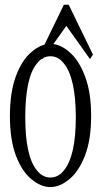

<svg xmlns="http://www.w3.org/2000/svg" viewBox="-20 -779 418 794"><path d="M243.7 -73.7Q268.1 -102.5 280.8 -157.7Q293.5 -212.9 293.5 -294.2Q293.5 -375.5 280.8 -431.9Q268.1 -488.3 243.7 -517.1Q220.7 -546.4 188.5 -546.4Q156.2 -546.4 132.8 -516.6Q84.5 -459 84.5 -293.5Q84.5 -131.3 133.3 -73.7Q156.2 -44.9 188.5 -44.9Q220.7 -44.9 243.7 -73.7ZM110.4 -37.6Q70.8 -69.8 45.9 -135.3Q21 -200.7 21 -299.1Q21 -397.5 45.9 -464.4Q70.8 -531.2 110.8 -564.5Q149.4 -597.7 188.5 -597.7Q227.5 -597.7 266.1 -564.5Q305.7 -531.2 331.3 -464.4Q356.9 -397.5 356.9 -299.3Q356.9 -201.2 331.3 -135.3Q305.7 -69.3 266.1 -37.6Q227.5 -5.4 188.2 -5.4Q148.9 -5.4 110.4 -37.6ZM254.4 -671.9 156.2 -534.7 144 -553.2 244.1 -759.3H264.2L364.3 -553.2L352.1 -534.7Z"/></svg>

Font: Scarab Serif
Style: Light
Weight: 300
Designer: John Roberts
Foundry: Scarab
Version: 1.0